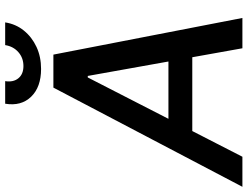

<svg xmlns="http://www.w3.org/2000/svg" viewBox="-168 -826 953 739"><g transform="rotate(-90 308.5 -456.5)"><path d="M74.7 0H-41L340.8 -727.5H467.8L608.9 0H492.2L385.7 -595.2H379.9ZM141.6 -284.7H519L503.9 -192.9H126ZM412.6 -774.9Q342.8 -774.9 305.7 -813.2Q268.6 -851.6 278.8 -913.1H365.7Q360.8 -881.8 376.7 -862.3Q392.6 -842.8 423.8 -842.8Q455.1 -842.8 477.3 -862.3Q499.5 -881.8 504.4 -913.1H591.8Q585.4 -872.1 560.3 -841.1Q535.2 -810.1 497.3 -792.5Q459.5 -774.9 412.6 -774.9Z"/></g></svg>

Font: Inter Tight Medium
Style: Italic
Weight: 500
Italic angle: -9.39999°
Designer: Rasmus Andersson
Foundry: rsms
Version: Version 3.004